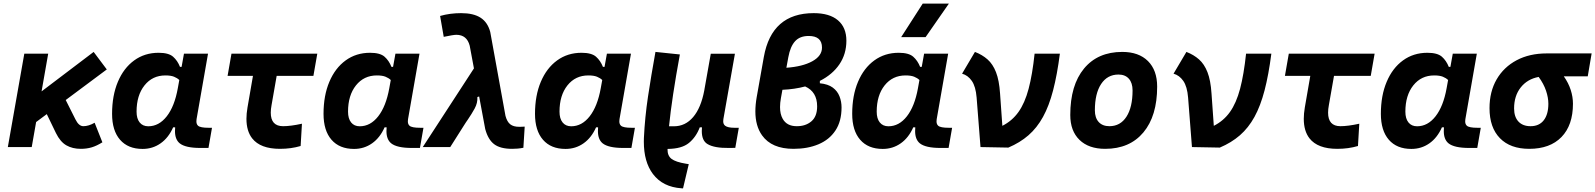

<svg xmlns="http://www.w3.org/2000/svg" viewBox="-20 -815 8840 1064"><path d="M23.4 0 114.7 -517.6H247.1L210.4 -308.6L499 -527.3L571.8 -430.2L344.2 -260.7L397.9 -153.8Q416.5 -115.7 441.9 -115.7Q471.2 -115.7 504.4 -134.8L547.4 -26.4Q516.1 -6.8 488.3 1.5Q460.4 9.8 427.7 9.8Q381.8 9.8 347.9 -9.5Q314 -28.8 290 -77.6L239.3 -182.6L180.2 -138.7L155.8 0Z M986.3 -444.3 999.5 -517.6H1132.8L1069.3 -154.8Q1068.4 -148.4 1068.4 -142.6Q1068.4 -126.5 1077.6 -118.2Q1090.3 -106.9 1136.2 -106.9H1154.8L1135.3 4.9H1090.8Q1007.3 4.9 975.6 -21Q949.7 -42.5 949.7 -88.4Q949.7 -98.1 950.7 -109.4H939.5Q914.1 -51.8 870.1 -20.8Q826.2 10.3 770 10.3Q689.5 10.3 645.3 -40.5Q601.1 -91.3 601.1 -184.1Q601.1 -285.6 633.3 -361.8Q665.5 -438 723.6 -480.2Q781.7 -522.5 858.9 -522.5Q914.6 -522.5 939.2 -500.7Q963.9 -479 977.5 -444.3ZM896.5 -397Q824.7 -397 780.8 -341.8Q736.8 -286.6 736.8 -196.3Q736.8 -157.7 753.9 -136.5Q771 -115.2 801.8 -115.2Q860.8 -115.2 904.1 -170.4Q947.3 -225.6 965.3 -325.7L973.6 -371.6Q961.9 -382.8 944.3 -389.9Q926.8 -397 896.5 -397Z M1531.7 9.8Q1422.9 9.8 1377.4 -48.3Q1345.7 -88.9 1345.7 -156.7Q1345.7 -185.5 1351.6 -219.7L1381.8 -394.5H1241.2L1262.7 -517.6H1738.3L1716.8 -394.5H1513.2L1484.9 -232.9Q1480.5 -209.5 1480.5 -190.9Q1480.5 -115.7 1548.8 -115.7Q1590.8 -115.7 1653.3 -129.4L1646 -5.9Q1593.3 9.8 1531.7 9.8Z M2158.2 -444.3 2171.4 -517.6H2304.7L2241.2 -154.8Q2240.2 -148.4 2240.2 -142.6Q2240.2 -126.5 2249.5 -118.2Q2262.2 -106.9 2308.1 -106.9H2326.7L2307.1 4.9H2262.7Q2179.2 4.9 2147.5 -21Q2121.6 -42.5 2121.6 -88.4Q2121.6 -98.1 2122.6 -109.4H2111.3Q2085.9 -51.8 2042 -20.8Q1998 10.3 1941.9 10.3Q1861.3 10.3 1817.1 -40.5Q1772.9 -91.3 1772.9 -184.1Q1772.9 -285.6 1805.2 -361.8Q1837.4 -438 1895.5 -480.2Q1953.6 -522.5 2030.8 -522.5Q2086.4 -522.5 2111.1 -500.7Q2135.7 -479 2149.4 -444.3ZM2068.4 -397Q1996.6 -397 1952.6 -341.8Q1908.7 -286.6 1908.7 -196.3Q1908.7 -157.7 1925.8 -136.5Q1942.9 -115.2 1973.6 -115.2Q2032.7 -115.2 2075.9 -170.4Q2119.1 -225.6 2137.2 -325.7L2145.5 -371.6Q2133.8 -382.8 2116.2 -389.9Q2098.6 -397 2068.4 -397Z M2817.9 9.8Q2752.4 9.8 2718.5 -15.9Q2684.6 -41.5 2668.9 -100.1L2635.3 -280.3L2625.5 -277.3Q2627.4 -244.6 2610.4 -213.6Q2593.3 -182.6 2573.2 -153.3Q2567.4 -145 2562 -137Q2556.6 -128.9 2551.8 -121.1L2475.1 0H2322.8L2606.4 -436L2583 -561.5Q2567.4 -622.1 2508.8 -622.1Q2492.2 -622.1 2439 -610.8L2418.9 -726.6Q2473.6 -742.2 2535.2 -742.2Q2604 -742.2 2643.3 -716.8Q2682.6 -691.4 2696.8 -637.7L2781.2 -172.9Q2790 -140.1 2807.6 -126.2Q2825.2 -112.3 2856.9 -112.3Q2861.8 -112.3 2868.9 -112.5Q2876 -112.8 2887.7 -113.3L2880.4 3.9Q2863.3 7.3 2848.6 8.5Q2834 9.8 2817.9 9.8Z M3330.1 -444.3 3343.3 -517.6H3476.6L3413.1 -154.8Q3412.1 -148.4 3412.1 -142.6Q3412.1 -126.5 3421.4 -118.2Q3434.1 -106.9 3480 -106.9H3498.5L3479 4.9H3434.6Q3351.1 4.9 3319.3 -21Q3293.5 -42.5 3293.5 -88.4Q3293.5 -98.1 3294.4 -109.4H3283.2Q3257.8 -51.8 3213.9 -20.8Q3169.9 10.3 3113.8 10.3Q3033.2 10.3 2989 -40.5Q2944.8 -91.3 2944.8 -184.1Q2944.8 -285.6 2977.1 -361.8Q3009.3 -438 3067.4 -480.2Q3125.5 -522.5 3202.6 -522.5Q3258.3 -522.5 3283 -500.7Q3307.6 -479 3321.3 -444.3ZM3240.2 -397Q3168.5 -397 3124.5 -341.8Q3080.6 -286.6 3080.6 -196.3Q3080.6 -157.7 3097.7 -136.5Q3114.7 -115.2 3145.5 -115.2Q3204.6 -115.2 3247.8 -170.4Q3291 -225.6 3309.1 -325.7L3317.4 -371.6Q3305.7 -382.8 3288.1 -389.9Q3270.5 -397 3240.2 -397Z M3765.1 229 3757.3 228.5Q3652.8 221.7 3598.1 148.9Q3547.9 82 3547.9 -29.8Q3547.9 -40 3548.3 -50.3Q3553.7 -164.1 3571 -279.8Q3588.4 -395.5 3612.3 -527.3L3747.6 -513.2Q3703.1 -271.5 3687.5 -115.2H3714.8Q3777.8 -115.2 3821.3 -166.3Q3864.7 -217.3 3882.8 -313.5L3883.8 -319.3Q3884.3 -322.8 3884.8 -325.7V-325.2L3918.9 -517.1H4052.7L3988.8 -155.3Q3987.8 -148.9 3987.8 -143.1Q3987.8 -126.5 3998.5 -118.2Q4013.2 -106.9 4050.3 -106.9H4074.2L4054.7 4.4L4019.5 4.9Q3938 5.9 3900.9 -16.6Q3869.1 -35.2 3869.1 -88.9Q3869.1 -98.6 3870.1 -109.4H3857.9Q3837.4 -55.2 3797.6 -22.7Q3757.8 9.8 3679.2 10.3Q3678.2 47.9 3701.4 65.4Q3724.6 83 3781.7 92.3L3796.9 94.7Z M4377.4 9.8Q4256.3 9.8 4203.1 -64.9Q4166 -116.7 4166 -197.8Q4166 -234.4 4173.3 -276.4L4212.9 -499.5Q4256.3 -742.2 4489.3 -742.2Q4577.1 -742.2 4623.8 -702.4Q4670.4 -662.6 4670.4 -589.4Q4670.4 -515.6 4631.8 -458.7Q4593.3 -401.9 4523.4 -366.7V-353.5Q4568.8 -349.1 4595 -329.6Q4621.1 -310.1 4632.3 -281Q4643.6 -252 4643.6 -219.7Q4643.6 -142.6 4609.6 -91.6Q4575.7 -40.5 4515.6 -15.4Q4455.6 9.8 4377.4 9.8ZM4441.9 -335.9Q4383.8 -320.3 4315.9 -317.4L4307.6 -271.5Q4302.7 -244.6 4302.7 -221.7Q4302.7 -182.6 4317.4 -156.7Q4340.3 -115.7 4395 -115.7Q4443.8 -115.2 4476.1 -142.3Q4508.3 -169.4 4508.3 -225.6Q4508.3 -306.2 4441.9 -335.9ZM4337.9 -439.5Q4427.2 -445.8 4481.2 -475.3Q4535.2 -504.9 4535.2 -551.3Q4535.2 -615.7 4461.4 -615.7Q4412.6 -615.7 4386 -586.4Q4359.4 -557.1 4348.6 -498Z M5087.9 -444.3 5101.1 -517.6H5234.4L5170.9 -154.8Q5169.9 -148.4 5169.9 -142.6Q5169.9 -126.5 5179.2 -118.2Q5191.9 -106.9 5237.8 -106.9H5256.3L5236.8 4.9H5192.4Q5108.9 4.9 5077.1 -21Q5051.3 -42.5 5051.3 -88.4Q5051.3 -98.1 5052.2 -109.4H5041Q5015.6 -51.8 4971.7 -20.8Q4927.7 10.3 4871.6 10.3Q4791 10.3 4746.8 -40.5Q4702.6 -91.3 4702.6 -184.1Q4702.6 -285.6 4734.9 -361.8Q4767.1 -438 4825.2 -480.2Q4883.3 -522.5 4960.4 -522.5Q5016.1 -522.5 5040.8 -500.7Q5065.4 -479 5079.1 -444.3ZM4998 -397Q4926.3 -397 4882.3 -341.8Q4838.4 -286.6 4838.4 -196.3Q4838.4 -157.7 4855.5 -136.5Q4872.6 -115.2 4903.3 -115.2Q4962.4 -115.2 5005.6 -170.4Q5048.8 -225.6 5066.9 -325.7L5075.2 -371.6Q5063.5 -382.8 5045.9 -389.9Q5028.3 -397 4998 -397ZM4974.1 -609.4 5093.3 -794.9H5238.3L5109.4 -609.4Z M5413.6 0 5392.1 -274.4Q5387.2 -335.4 5365.5 -366.7Q5343.8 -397.9 5311.5 -406.7L5382.8 -527.3Q5423.3 -511.7 5452.6 -485.8Q5481.9 -460 5499.5 -415Q5517.1 -370.1 5522 -296.9L5534.7 -117.7Q5588.9 -145 5624 -194.3Q5659.2 -243.7 5680.2 -322.8Q5701.2 -401.9 5713.4 -517.6H5853.5Q5838.4 -400.4 5815.9 -314.2Q5793.5 -228 5760 -167.2Q5726.6 -106.4 5679.4 -65.4Q5632.3 -24.4 5567.9 2.9Z M6104.5 9.8Q6013.2 9.8 5962.2 -39.8Q5911.1 -89.4 5911.1 -177.7Q5911.1 -342.8 5987.3 -435.1Q6063.5 -527.3 6199.2 -527.3Q6290.5 -527.3 6341.6 -476.6Q6392.6 -425.8 6392.6 -335Q6392.6 -172.4 6316.4 -81.3Q6240.2 9.8 6104.5 9.8ZM6127.9 -115.7Q6188.5 -115.7 6222.4 -168.2Q6256.3 -220.7 6256.3 -314Q6256.3 -355.5 6235.8 -378.7Q6215.3 -401.9 6178.2 -401.9Q6116.7 -401.9 6082 -349.4Q6047.4 -296.9 6047.4 -203.6Q6047.4 -162.1 6068.6 -138.9Q6089.8 -115.7 6127.9 -115.7Z M6585.4 0 6564 -274.4Q6559.1 -335.4 6537.4 -366.7Q6515.6 -397.9 6483.4 -406.7L6554.7 -527.3Q6595.2 -511.7 6624.5 -485.8Q6653.8 -460 6671.4 -415Q6689 -370.1 6693.8 -296.9L6706.5 -117.7Q6760.7 -145 6795.9 -194.3Q6831.1 -243.7 6852.1 -322.8Q6873 -401.9 6885.3 -517.6H7025.4Q7010.3 -400.4 6987.8 -314.2Q6965.3 -228 6931.9 -167.2Q6898.4 -106.4 6851.3 -65.4Q6804.2 -24.4 6739.7 2.9Z M7391.1 9.8Q7282.2 9.8 7236.8 -48.3Q7205.1 -88.9 7205.1 -156.7Q7205.1 -185.5 7210.9 -219.7L7241.2 -394.5H7100.6L7122.1 -517.6H7597.7L7576.2 -394.5H7372.6L7344.2 -232.9Q7339.8 -209.5 7339.8 -190.9Q7339.8 -115.7 7408.2 -115.7Q7450.2 -115.7 7512.7 -129.4L7505.4 -5.9Q7452.6 9.8 7391.1 9.8Z M8017.6 -444.3 8030.8 -517.6H8164.1L8100.6 -154.8Q8099.6 -148.4 8099.6 -142.6Q8099.6 -126.5 8108.9 -118.2Q8121.6 -106.9 8167.5 -106.9H8186L8166.5 4.9H8122.1Q8038.6 4.9 8006.8 -21Q7981 -42.5 7981 -88.4Q7981 -98.1 7981.9 -109.4H7970.7Q7945.3 -51.8 7901.4 -20.8Q7857.4 10.3 7801.3 10.3Q7720.7 10.3 7676.5 -40.5Q7632.3 -91.3 7632.3 -184.1Q7632.3 -285.6 7664.6 -361.8Q7696.8 -438 7754.9 -480.2Q7813 -522.5 7890.1 -522.5Q7945.8 -522.5 7970.5 -500.7Q7995.1 -479 8008.8 -444.3ZM7927.7 -397Q7856 -397 7812 -341.8Q7768.1 -286.6 7768.1 -196.3Q7768.1 -157.7 7785.2 -136.5Q7802.2 -115.2 7833 -115.2Q7892.1 -115.2 7935.3 -170.4Q7978.5 -225.6 7996.6 -325.7L8004.9 -371.6Q7993.2 -382.8 7975.6 -389.9Q7958 -397 7927.7 -397Z M8454.6 9.8Q8349.6 9.8 8292 -49.3Q8234.4 -108.4 8234.4 -215.8Q8234.4 -307.1 8273.9 -375.2Q8313.5 -443.4 8384.8 -481.2Q8456.1 -519 8551.3 -519H8800.3L8778.8 -392.1H8646Q8671.9 -355.5 8684.3 -316.9Q8696.8 -278.3 8696.8 -240.2Q8696.8 -121.1 8633.3 -55.7Q8569.8 9.8 8454.6 9.8ZM8506.8 -388.7Q8444.3 -377 8407.5 -330.6Q8370.6 -284.2 8370.6 -213.9Q8370.6 -167.5 8394.5 -141.6Q8418.5 -115.7 8461.9 -115.7Q8509.3 -115.7 8534.9 -148.4Q8560.5 -181.2 8560.5 -240.2Q8560.5 -273.9 8547.6 -312.3Q8534.7 -350.6 8506.8 -388.7Z"/></svg>

Font: CaskaydiaCove NF
Style: Bold Italic
Weight: 700
Italic angle: -10°
Designer: Aaron Bell
Foundry: Saja Typeworks
Version: Version 2111.001; VTT 6.35;Nerd Fonts 3.2.1